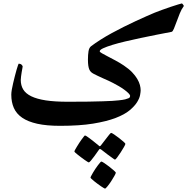

<svg xmlns="http://www.w3.org/2000/svg" viewBox="-20 -653 1101 1129"><path d="M1061 -617.7Q1047.4 -599.6 1037.1 -574Q1026.9 -548.3 1018.3 -524.9Q1009.8 -501.5 1002.7 -484.4Q995.6 -467.3 989.3 -465.8Q948.2 -458 900.9 -448.7Q853.5 -439.5 806.4 -429.4Q759.3 -419.4 716.1 -409.2Q672.9 -398.9 639.6 -388.7Q606.4 -378.4 586.4 -369.1Q566.4 -359.9 566.4 -351.1Q566.4 -347.2 579.6 -339.6Q592.8 -332 613.5 -321.3Q634.3 -310.5 659.4 -297.1Q684.6 -283.7 708.5 -267.6Q738.3 -247.6 757.1 -227.8Q775.9 -208 787.1 -189Q798.3 -169.9 802.7 -153.1Q807.1 -136.2 807.1 -121.6Q807.1 -112.8 803.7 -94Q800.3 -75.2 785.9 -52Q771.5 -28.8 741.9 -4.2Q712.4 20.5 659.4 40.8Q606.4 61 526.9 74Q447.3 86.9 333 86.9Q253.9 86.9 199.2 74.7Q144.5 62.5 110.6 39.3Q76.7 16.1 61.5 -18.1Q46.4 -52.2 46.4 -96.2Q46.4 -107.9 49.3 -125.5Q52.2 -143.1 57.1 -163.3Q62 -183.6 67.1 -204.3Q72.3 -225.1 77.1 -241.5Q82 -257.8 85.4 -268.1Q88.9 -278.3 89.4 -278.3Q101.6 -278.3 107.4 -272Q113.3 -265.6 113.3 -262.2Q113.3 -259.8 111.3 -250Q109.4 -240.2 107.4 -228Q105.5 -215.8 103.8 -203.4Q102.1 -190.9 102.1 -182.6Q102.1 -150.9 116.5 -127Q130.9 -103 163.8 -86.9Q196.8 -70.8 249.5 -62.7Q302.2 -54.7 378.9 -54.7Q448.7 -54.7 498.5 -55.4Q548.3 -56.2 583.3 -57.4Q618.2 -58.6 640.6 -59.8Q663.1 -61 678.2 -63Q702.6 -65.4 716.1 -68.8Q729.5 -72.3 736.1 -75.4Q742.7 -78.6 743.9 -82.3Q745.1 -85.9 745.1 -88.9Q745.1 -95.2 735.4 -105Q725.6 -114.7 710.9 -125.5Q696.3 -136.2 678.7 -146.5Q661.1 -156.7 645 -165Q635.3 -170.4 619.6 -177.5Q604 -184.6 586.9 -192.1Q569.8 -199.7 554 -207.3Q538.1 -214.8 529.3 -219.7Q522 -223.6 515.9 -229Q509.8 -234.4 505.6 -243.4Q501.5 -252.4 499.3 -266.8Q497.1 -281.2 497.1 -302.2Q497.1 -331.1 500.5 -351.6Q503.9 -372.1 515.1 -380.9Q539.6 -399.4 571 -419.4Q602.5 -439.5 637.5 -458.5Q672.4 -477.5 708.7 -495.6Q745.1 -513.7 778.3 -529.1Q811.5 -544.4 840.1 -557.1Q868.7 -569.8 888.7 -578.1Q904.8 -584.5 930.9 -594.2Q957 -604 982.4 -612.3Q1007.8 -620.6 1027.3 -626.7Q1046.9 -632.8 1049.3 -632.8Q1051.3 -632.8 1056.2 -626.2Q1061 -619.6 1061 -617.7ZM633.3 128.4Q637.2 128.4 650.9 137.5Q664.6 146.5 679.2 158Q693.8 169.4 705.6 179.7Q717.3 189.9 717.3 192.9Q717.3 196.8 709 211.4Q700.7 226.1 689.9 242.7Q679.2 259.3 669.2 272.5Q659.2 285.6 656.2 285.6Q653.8 285.6 641.1 276.1Q628.4 266.6 613.3 255.9L574.7 226.1Q570.3 222.7 566.4 223.1Q564.5 223.1 561.5 228L534.7 265.6Q524.4 279.8 514.9 291Q505.4 302.2 502 302.2Q500.5 302.2 493.9 298.1Q487.3 293.9 477.5 287.1Q467.8 280.3 457.5 272.5Q447.3 264.6 438.2 257.6Q429.2 250.5 423.3 245.1Q417.5 239.7 417.5 237.8Q417.5 235.4 421.6 227.5Q425.8 219.7 432.4 209Q439 198.2 446.3 186.8Q453.6 175.3 460.7 166Q467.8 156.7 472.9 150.1Q478 143.6 479.5 143.6Q483.9 143.6 496.8 153.1Q509.8 162.6 523.9 173.3Q540.5 186 559.6 202.1Q563.5 206.5 566.4 207Q569.8 207 574.7 200.2Q589.4 180.2 602.1 164.6Q612.3 150.9 621.6 139.6Q630.9 128.4 633.3 128.4ZM661.1 362.3Q661.1 366.2 652.8 381.3Q644.5 396.5 633.5 413.1Q622.6 429.7 611.8 442.9Q601.1 456.1 597.2 456.1Q595.7 456.1 588.9 451.9Q582 447.8 572.5 441.4Q563 435.1 552.5 427Q542 418.9 533 411.9Q523.9 404.8 518.1 398.9Q512.2 393.1 512.2 391.1Q512.2 388.7 516.4 380.9Q520.5 373 526.6 362.5Q532.7 352.1 540.5 340.3Q548.3 328.6 555.4 319.3Q562.5 310.1 568.1 303.5Q573.7 296.9 575.7 296.9Q579.6 296.9 593.3 305.9Q606.9 314.9 622.1 326.7Q637.2 338.4 649.2 349.1Q661.1 359.9 661.1 362.3Z"/></svg>

Font: Accordance
Style: Bold-Italic
Weight: 700
Italic angle: -11°
Version: Version 1.2 (build January 31, 2020) Miklal Software Solutio